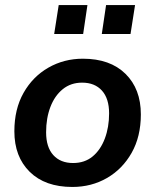

<svg xmlns="http://www.w3.org/2000/svg" viewBox="-20 -732 616 762"><path d="M267 10Q159 10 98 -50Q37 -110 37 -211Q37 -299 73.5 -363.5Q110 -428 172 -463.5Q234 -499 309 -499Q417 -499 478 -439Q539 -379 539 -278Q539 -190 502.5 -125.5Q466 -61 404.5 -25.5Q343 10 267 10ZM270 -85Q316 -85 347.5 -111Q379 -137 396 -182Q413 -227 413 -282Q413 -341 384.5 -372.5Q356 -404 306 -404Q261 -404 229 -378Q197 -352 180 -307.5Q163 -263 163 -207Q163 -148 191.5 -116.5Q220 -85 270 -85ZM384 -597 401 -712H516L498 -597ZM195 -597 213 -712H327L310 -597Z"/></svg>

Font: Nunito Sans
Style: Bold Italic
Weight: 700
Italic angle: -9°
Designer: Vernon Adams
Foundry: Vernon Adams
Version: Version 3.006; ttfautohint (v1.8.3)